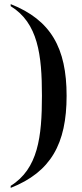

<svg xmlns="http://www.w3.org/2000/svg" viewBox="-20 -783 401 934"><path d="M32 121V131C227 54 304 -83 304 -317C304 -550 227 -686 32 -763V-753C165 -671 184 -516 184 -317C184 -117 165 38 32 121Z"/></svg>

Font: Noto Serif Display Medium
Style: Regular
Weight: 500
Designer: Monotype Design Team
Foundry: Monotype Imaging Inc.
Version: Version 2.009